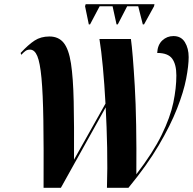

<svg xmlns="http://www.w3.org/2000/svg" viewBox="-20 -901 925 921"><path d="M406 -784 388 -871 391 -881H721L719 -871L671 -784H665L643 -871H590L545 -784H539L520 -871H458L412 -784ZM189 0Q190 -195 188 -323.5Q186 -452 179 -526.5Q172 -601 159 -632Q146 -663 124 -663Q111 -663 102 -656.5Q93 -650 82 -638L79 -647Q116 -687 146 -706.5Q176 -726 217 -726Q261 -726 285.5 -695.5Q310 -665 320.5 -596.5Q331 -528 333.5 -414.5Q336 -301 335 -135L486 -404Q481 -498 473.5 -578.5Q466 -659 457 -714H608Q617 -650 626.5 -488Q636 -326 634 -65Q714 -169 755.5 -254Q797 -339 811.5 -409Q826 -479 826 -539Q826 -592 806 -619.5Q786 -647 734 -647Q736 -686 758.5 -707Q781 -728 812 -728Q849 -728 867 -698.5Q885 -669 885 -627Q885 -586 873 -523.5Q861 -461 829.5 -380.5Q798 -300 741.5 -204Q685 -108 596 0H493Q496 -93 494 -192.5Q492 -292 487 -386L272 0Z"/></svg>

Font: Noto Serif Display ExtraCondensed ExtraBold
Style: Italic
Weight: 800
Width: 2
Italic angle: -12°
Designer: Monotype Design Team
Foundry: Monotype Imaging Inc.
Version: Version 2.009